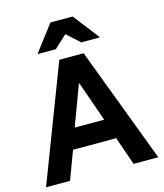

<svg xmlns="http://www.w3.org/2000/svg" viewBox="-128 -986 922 1082"><g transform="rotate(-15 332.5 -445.5)"><path d="M5 0 263.3 -675H405L660 0H515.8L458.3 -165H206.7L145 0ZM248.3 -283.3H420L338.3 -516.7H335ZM155 -737.5V-740.8L269.2 -890.8H399.2L515 -740.8V-737.5H408.3L333.3 -805.8L260 -737.5Z"/></g></svg>

Font: Funnel Sans
Style: Bold
Weight: 700
Designer: NORD ID, Kristian Moeller
Foundry: Dicotype
Version: Version 1.000